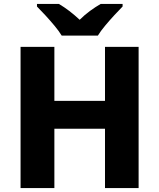

<svg xmlns="http://www.w3.org/2000/svg" viewBox="-20 -951 805 971"><path d="M681 0H511V-300H255V0H84V-714H255V-441H511V-714H681ZM292 -771Q278 -794 255.5 -821Q233 -848 209.5 -873.5Q186 -899 167 -918V-931H278Q305 -915 330.5 -895.5Q356 -876 383 -851Q408 -876 435.5 -896Q463 -916 489 -931H600V-918Q582 -900 558.5 -874.5Q535 -849 512 -821.5Q489 -794 475 -771Z"/></svg>

Font: Noto Sans ExtraBold
Style: Regular
Weight: 800
Designer: Monotype Design Team
Foundry: Monotype Imaging Inc.
Version: Version 2.007